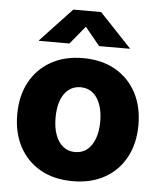

<svg xmlns="http://www.w3.org/2000/svg" viewBox="-54 -805 718 863"><g transform="rotate(5 305.0 -373.5)"><path d="M305.2 10.7Q221.7 10.7 160.2 -23.9Q98.6 -58.6 65.2 -121.1Q31.7 -183.6 31.7 -266.6Q31.7 -350.1 65.2 -412.4Q98.6 -474.6 160.2 -509.5Q221.7 -544.4 305.2 -544.4Q389.2 -544.4 450.4 -509.5Q511.7 -474.6 545.2 -412.4Q578.6 -350.1 578.6 -266.6Q578.6 -183.6 545.2 -121.1Q511.7 -58.6 450.4 -23.9Q389.2 10.7 305.2 10.7ZM305.2 -120.6Q336.9 -120.6 359.4 -138.7Q381.8 -156.7 394 -189.7Q406.2 -222.7 406.2 -267.1Q406.2 -312 394 -344.7Q381.8 -377.4 359.4 -395.3Q336.9 -413.1 305.2 -413.1Q273.9 -413.1 251.2 -395.3Q228.5 -377.4 216.6 -344.7Q204.6 -312 204.6 -267.1Q204.6 -222.7 216.6 -189.7Q228.5 -156.7 251.2 -138.7Q273.9 -120.6 305.2 -120.6ZM237.8 -604.5H100.1V-606.9L241.7 -757.8H367.2L509.8 -606.9V-604.5H371.6L304.7 -686Z"/></g></svg>

Font: Inter 20pt ExtraBold
Style: Regular
Weight: 800
Version: Version 4.001;git-66647c0bb